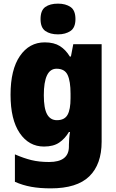

<svg xmlns="http://www.w3.org/2000/svg" viewBox="-20 -796 639 1056"><path d="M226 -563Q277 -563 309.5 -542.5Q342 -522 364 -485H370L383 -553H539V-17Q539 108 471 174Q403 240 259 240Q199 240 152 231.5Q105 223 62 204V53Q110 74 152.5 84.5Q195 95 250 95Q359 95 359 10V1Q359 -13 360.5 -32.5Q362 -52 365 -70H359Q338 -34 306 -12Q274 10 222 10Q139 10 88.5 -64Q38 -138 38 -275Q38 -413 89.5 -488Q141 -563 226 -563ZM291 -418Q221 -418 221 -272Q221 -200 239 -167.5Q257 -135 293 -135Q335 -135 351.5 -164.5Q368 -194 368 -256V-281Q368 -349 352 -383.5Q336 -418 291 -418ZM299 -776Q341 -776 368 -757.5Q395 -739 395 -691Q395 -644 367.5 -625.5Q340 -607 299 -607Q256 -607 229.5 -625.5Q203 -644 203 -691Q203 -739 229 -757.5Q255 -776 299 -776Z"/></svg>

Font: Noto Sans Lao Looped SemiCondensed Black
Style: Regular
Weight: 900
Width: 4
Designer: Mark Frömberg, Ben Mitchell
Foundry: The Fontpad Ltd
Version: Version 1.002; ttfautohint (v1.8.4.7-5d5b)